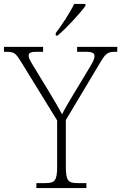

<svg xmlns="http://www.w3.org/2000/svg" viewBox="-30 -951 613 971"><path d="M252 -784V-771H261C305 -807 377 -886 402 -921V-931H345C324 -886 281 -822 252 -784ZM154 0H407V-25H364C315 -25 303 -35 303 -109V-344L480 -640C506 -682 515 -689 555 -689H563V-714H360V-689H405C440 -689 448 -681 448 -667C448 -654 440 -637 427 -616L339 -470C314 -428 294 -395 284 -373C264 -410 240 -451 215 -492L137 -620C125 -640 115 -656 115 -669C115 -681 120 -689 154 -689H188V-714H-10V-689H0C41 -689 48 -683 73 -644L259 -342V-108C259 -35 246 -25 198 -25H154Z"/></svg>

Font: Noto Serif Sinhala ExtraLight
Style: Regular
Weight: 200
Designer: Jelle Bosma - Monotype Design Team
Foundry: Monotype Imaging Inc.
Version: Version 2.007